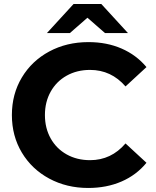

<svg xmlns="http://www.w3.org/2000/svg" viewBox="-20 -921 773 953"><path d="M39 -350Q39 -454 88.5 -536.5Q138 -619 224.5 -665.5Q311 -712 419 -712Q510 -712 583.5 -680Q657 -648 707 -588L603 -492Q532 -574 427 -574Q362 -574 311 -545.5Q260 -517 231.5 -466Q203 -415 203 -350Q203 -285 231.5 -234Q260 -183 311 -154.5Q362 -126 427 -126Q532 -126 603 -209L707 -113Q657 -52 583 -20Q509 12 418 12Q311 12 224.5 -34.5Q138 -81 88.5 -163.5Q39 -246 39 -350ZM501 -757 414 -833 327 -757H213L345 -901H483L615 -757Z"/></svg>

Font: Idrija
Style: Bold
Weight: 700
Designer: Julieta Ulanovsky
Foundry: Julieta Ulanovsky
Version: Version 7.200